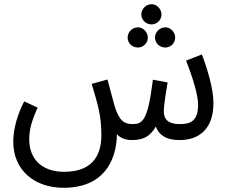

<svg xmlns="http://www.w3.org/2000/svg" viewBox="-20 -661 1089 913"><path d="M701 -545C726 -545 748 -566 748 -592C748 -618 726 -641 701 -641C674 -641 652 -618 652 -592C652 -566 674 -545 701 -545ZM636 -435C661 -435 683 -456 683 -482C683 -508 661 -531 636 -531C608 -531 587 -508 587 -482C587 -456 608 -435 636 -435ZM766 -435C792 -435 813 -456 813 -482C813 -508 792 -531 766 -531C739 -531 717 -508 717 -482C717 -456 739 -435 766 -435ZM282 232C470 232 534 107 536 -23C551 -6 574 5 608 5C663 5 694 -13 721 -59C739 -13 777 5 834 5C922 5 995 -43 995 -171C995 -239 965 -337 940 -402L865 -373C894 -297 922 -213 922 -163C922 -82 882 -71 835 -71C772 -71 759 -101 759 -130C759 -164 771 -233 777 -269L707 -282C683 -86 658 -71 610 -71C570 -71 546 -87 524 -160C518 -181 512 -207 491 -283L416 -262C443 -170 462 -116 462 -18C462 56 437 156 285 156C185 156 119 101 119 1C119 -44 131 -88 159 -149L95 -179C49 -90 43 -18 43 13C43 149 145 232 282 232Z"/></svg>

Font: Noto Sans Arabic UI Cn
Style: Regular
Weight: 400
Width: 3
Designer: Monotype Design Team, Nadine Chahine and Nizar Qandah
Foundry: Monotype Imaging Inc.
Version: Version 2.010